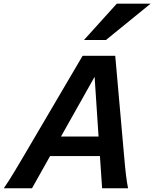

<svg xmlns="http://www.w3.org/2000/svg" viewBox="-29 -1003 822 1023"><path d="M515.1 0 503.4 -171.4H237.8L141.6 0H-8.8Q4.9 -19.5 19 -41.7Q33.2 -64 51.8 -95Q70.3 -126 97.2 -171.4L411.1 -705.6H585L632.3 -171.4Q638.2 -103.5 642.8 -66.2Q647.5 -28.8 653.3 0ZM475.1 -593.8 295.9 -275.4H496.1ZM593.3 -983.4H773.4L535.6 -790H418.5Z"/></svg>

Font: Andika
Style: Bold Italic
Weight: 700
Italic angle: -14°
Designer: Victor Gaultney, Annie Olsen, Julie Remington, Don Collingsworth, Eric Hays, Becca Hirsbrunner
Foundry: SIL International
Version: Version 6.101